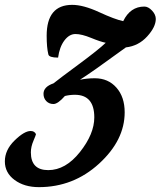

<svg xmlns="http://www.w3.org/2000/svg" viewBox="-102 -545 661 790"><path d="M227 -217Q257 -223 288 -223Q343 -223 377 -184.5Q411 -146 411 -83Q411 32 305.5 128.5Q200 225 58 225Q-2 225 -42 195.5Q-82 166 -82 119Q-82 72 -42 33Q-2 -6 24 -6Q40 -6 46 7Q46 10 35.5 34.5Q25 59 25 82Q25 155 96.5 155Q168 155 227 80.5Q286 6 286 -62Q286 -155 206 -155Q185 -155 165 -150Q136 -117 118 -117Q100 -117 88.5 -129Q77 -141 77 -159Q77 -188 118 -202Q143 -222 223.5 -281.5Q304 -341 333 -369Q312 -373 273 -389Q234 -405 208.5 -405Q183 -405 163 -378.5Q143 -352 137 -308Q100 -308 97 -321Q90 -349 90 -398Q90 -525 195 -525Q241 -525 306 -495Q371 -465 405 -458Q434 -518 492 -518Q508 -518 523.5 -501.5Q539 -485 539 -467Q539 -434 503.5 -395Q468 -356 416 -350Q272 -245 227 -217Z"/></svg>

Font: Clara
Style: Regular
Weight: 400
Designer: Proyecto DEMO
Foundry: Proyecto DEMO
Version: Version 1.002